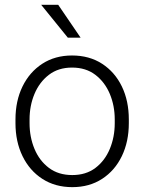

<svg xmlns="http://www.w3.org/2000/svg" viewBox="-20 -769 601 799"><path d="M44.4 -256.3V-272Q44.4 -349.1 73.7 -409.2Q103 -469.2 156 -503.7Q209 -538.1 279.8 -538.1Q351.6 -538.1 404.8 -503.7Q458 -469.2 487.1 -409.2Q516.1 -349.1 516.1 -272V-256.3Q516.1 -179.7 487.1 -119.4Q458 -59.1 405 -24.7Q352.1 9.8 280.8 9.8Q209.5 9.8 156.2 -24.7Q103 -59.1 73.7 -119.4Q44.4 -179.7 44.4 -256.3ZM103 -272V-256.3Q103 -198.7 123.5 -149.4Q144 -100.1 183.6 -70.3Q223.1 -40.5 280.8 -40.5Q337.9 -40.5 377.2 -70.3Q416.5 -100.1 437 -149.4Q457.5 -198.7 457.5 -256.3V-272Q457.5 -329.1 437 -378.2Q416.5 -427.2 377 -457.5Q337.4 -487.8 279.8 -487.8Q222.7 -487.8 183.3 -457.5Q144 -427.2 123.5 -378.2Q103 -329.1 103 -272ZM222.2 -749 315.4 -612.3H262.2L151.4 -749Z"/></svg>

Font: Vazirmatn RD UI FD ExtraLight
Style: Regular
Weight: 200
Designer: Saber Rastikerdar
Foundry: Saber Rastikerdar
Version: Version 33.003